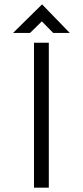

<svg xmlns="http://www.w3.org/2000/svg" viewBox="-20 -861 380 881"><path d="M204 -665V0H136V-665ZM172 -763 118 -710H40L173 -841L300 -710H224Z"/></svg>

Font: Sulphur Point
Style: Regular
Weight: 400
Designer: Noponies / Dale Sattler
Foundry: Noponies
Version: Version 1.000; ttfautohint (v1.8)